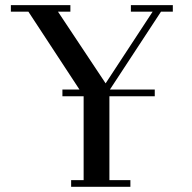

<svg xmlns="http://www.w3.org/2000/svg" viewBox="-20 -722 743 742"><path d="M22 -676.8V-702.1H252V-676.8H204.1L388.2 -399.9L569.8 -676.8H485.8V-702.1H647.9V-676.8H602.1L404.8 -376H578.1V-350.1H402.8V-25.9H483.9V0H254.9V-25.9H303.2V-350.1H221.2V-376H287.1L89.8 -676.8Z"/></svg>

Font: Dehuti Alt
Style: Bold
Weight: 700
Version: Version 1.2